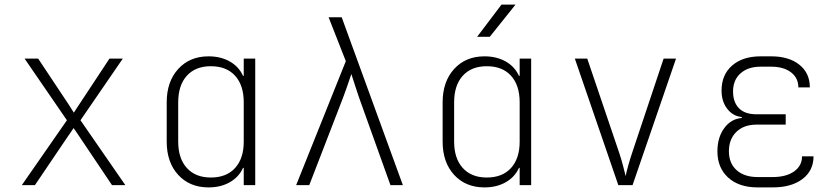

<svg xmlns="http://www.w3.org/2000/svg" viewBox="-20 -805 3640 835"><path d="M75 0 271 -282 87 -550H146L279 -350Q284 -342 290.5 -332Q297 -322 301 -315Q306 -322 312.5 -332.5Q319 -343 324 -350L456 -550H514L330 -282L525 0H467L326 -210Q320 -219 312.5 -230Q305 -241 300 -248Q296 -241 288 -230Q280 -219 274 -210L132 0Z M887 10Q805 10 755 -44.5Q705 -99 705 -189V-360Q705 -450 755 -505Q805 -560 887 -560Q940 -560 979.5 -537.5Q1019 -515 1037 -475H1040V-550H1090V0H1040V-75H1037Q1019 -35 979.5 -12.5Q940 10 887 10ZM897 -33Q965 -33 1002.5 -74.5Q1040 -116 1040 -189V-360Q1040 -434 1002.5 -475.5Q965 -517 897 -517Q830 -517 792.5 -475.5Q755 -434 755 -360V-189Q755 -116 792.5 -74.5Q830 -33 897 -33Z M1268 0 1484 -539 1409 -730H1466L1732 0H1678L1550 -357Q1538 -390 1526.5 -426Q1515 -462 1508 -483Q1501 -462 1488.5 -426Q1476 -390 1463 -357L1325 0Z M2055 -645 2161 -785H2222L2110 -645ZM2087 10Q2005 10 1955 -44.5Q1905 -99 1905 -189V-360Q1905 -450 1955 -505Q2005 -560 2087 -560Q2140 -560 2179.5 -537.5Q2219 -515 2237 -475H2240V-550H2290V0H2240V-75H2237Q2219 -35 2179.5 -12.5Q2140 10 2087 10ZM2097 -33Q2165 -33 2202.5 -74.5Q2240 -116 2240 -189V-360Q2240 -434 2202.5 -475.5Q2165 -517 2097 -517Q2030 -517 1992.5 -475.5Q1955 -434 1955 -360V-189Q1955 -116 1992.5 -74.5Q2030 -33 2097 -33Z M2669 0 2480 -550H2534L2673 -140Q2682 -113 2689.5 -84.5Q2697 -56 2701 -39Q2704 -56 2712 -84.5Q2720 -113 2729 -140L2866 -550H2920L2731 0Z M3340 10H3275Q3194 10 3147 -32.5Q3100 -75 3100 -147Q3100 -207 3129.5 -247.5Q3159 -288 3206 -292V-296Q3167 -300 3142.5 -332Q3118 -364 3118 -411Q3118 -480 3164 -520Q3210 -560 3288 -560H3334Q3411 -560 3456.5 -523.5Q3502 -487 3502 -425H3452Q3452 -466 3420 -490.5Q3388 -515 3334 -515H3288Q3233 -515 3200.5 -486Q3168 -457 3168 -407Q3168 -361 3193.5 -334.5Q3219 -308 3270 -308H3397V-263H3270Q3215 -263 3182.5 -231.5Q3150 -200 3150 -147Q3150 -95 3183.5 -65Q3217 -35 3275 -35H3340Q3399 -35 3433.5 -59.5Q3468 -84 3468 -125H3518Q3518 -63 3470 -26.5Q3422 10 3340 10Z"/></svg>

Font: JetBrains Mono NL Thin
Style: Regular
Weight: 100
Monospace: yes
Designer: Philipp Nurullin, Konstantin Bulenkov
Foundry: JetBrains
Version: Version 2.305; ttfautohint (v1.8.4.7-5d5b)